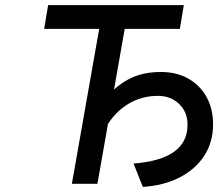

<svg xmlns="http://www.w3.org/2000/svg" viewBox="-20 -720 858 752"><path d="M261.5 0 368.5 -607H153L168.5 -700H700L684.5 -607H468.5L361.5 0ZM539.5 12 503 -79.5Q608 -87.5 661.2 -125.2Q714.5 -163 714.5 -231.5Q714.5 -281.5 681.5 -313Q648.5 -344.5 598.5 -344.5Q533 -344.5 480.5 -311.8Q428 -279 397.5 -225L349 -260.5Q373 -309 407.8 -349.2Q442.5 -389.5 492 -413.8Q541.5 -438 610.5 -438Q672 -438 717.8 -412Q763.5 -386 789 -340Q814.5 -294 814.5 -233Q814.5 -162.5 779.5 -109.2Q744.5 -56 682.5 -24.5Q620.5 7 539.5 12Z"/></svg>

Font: Overpass Medium
Style: Italic
Weight: 500
Italic angle: -10°
Designer: Delve Withrington, Dave Bailey, Thomas Jockin
Foundry: Delve Fonts LLC
Version: Version 4.000